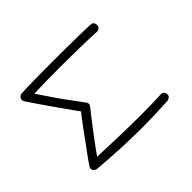

<svg xmlns="http://www.w3.org/2000/svg" viewBox="-143 -945 1286 1286"><g transform="rotate(-45 500.0 -302.0)"><path d="M818 59Q755 63 692 65Q629 67 565 67Q465 67 363.5 62Q262 57 158 48Q130 41 130 17Q130 7 136 0Q136 -1 149.5 -20.5Q163 -40 185.5 -70.5Q208 -101 234 -136.5Q260 -172 284.5 -206Q309 -240 328.5 -265Q348 -290 356 -300Q350 -308 326.5 -341Q303 -374 269.5 -421.5Q236 -469 200.5 -520.5Q165 -572 135 -617Q130 -625 130 -634Q130 -646 138.5 -655.5Q147 -665 160 -666Q210 -669 285 -670Q360 -671 443 -671Q513 -671 581.5 -670.5Q650 -670 710 -669Q770 -668 812 -666Q829 -665 835.5 -655Q842 -645 842 -633Q841 -617 830.5 -609Q820 -601 809 -602Q721 -606 633 -607.5Q545 -609 462 -609Q395 -609 333.5 -608Q272 -607 219 -605Q251 -557 271 -528Q291 -499 304.5 -478.5Q318 -458 332.5 -439Q347 -420 367.5 -392Q388 -364 421 -319Q429 -311 429 -299Q429 -287 421 -278Q407 -261 385 -233Q363 -205 338 -172Q313 -139 289 -107Q265 -75 246 -49Q227 -23 218 -9Q310 -5 418 -2Q526 1 625 1Q678 1 725.5 0Q773 -1 811 -3Q840 -6 846 24Q848 40 838.5 48.5Q829 57 818 59Z"/></g></svg>

Font: Hachi Maru Pop
Style: Regular
Weight: 400
Designer: Nontynet
Foundry: Nontynet
Version: Version 1.300